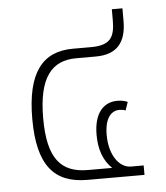

<svg xmlns="http://www.w3.org/2000/svg" viewBox="-46 -626 579 668"><g transform="rotate(-5 243.5 -292.0)"><path d="M233 0H432V-33H388C347 -33 313 -79 313 -150C313 -207 335 -233 365 -233C371 -233 379 -232 386 -229L396 -258C386 -263 373 -265 360 -265C315 -265 278 -233 278 -153C278 -103 292 -63 322 -34H238C143 -34 98 -86 98 -227C98 -371 146 -425 231 -425H299C375 -425 406 -467 406 -540V-584H369V-545C369 -485 352 -459 285 -459H222C116 -459 60 -390 60 -228C60 -65 117 0 233 0Z"/></g></svg>

Font: Noto Sans Thai SemCond ExtLt
Style: Regular
Weight: 200
Width: 4
Designer: Monotype Design Team
Foundry: Monotype Imaging Inc.
Version: Version 2.002